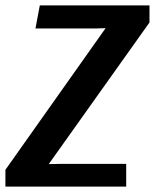

<svg xmlns="http://www.w3.org/2000/svg" viewBox="-30 -689 572 709"><path d="M-10 0V-62L360 -585Q357 -585 344.5 -584.5Q332 -584 327 -584H101L117 -669H522V-606L150 -83Q162 -83 174.5 -83.5Q187 -84 201 -84H436V0Z"/></svg>

Font: Amaranth
Style: Italic
Weight: 400
Designer: Gesine Todt
Foundry: Gesine Todt
Version: Version 1.001